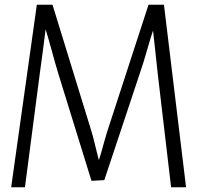

<svg xmlns="http://www.w3.org/2000/svg" viewBox="-20 -788 831 808"><path d="M27 0 135 -768H201L361 -248Q369 -223 375.5 -196.5Q382 -170 388.5 -143.5Q395 -117 402 -94H390Q398 -118 405.5 -144.5Q413 -171 420.5 -198Q428 -225 436 -249L605 -768H670L763 0H700L644 -476Q639 -525 633 -578Q627 -631 622 -678H630Q614 -631 599 -577.5Q584 -524 567 -475L419 -30L365 -27L226 -476Q211 -526 196.5 -579.5Q182 -633 167 -681H174Q168 -633 161 -578.5Q154 -524 147 -475L85 0Z"/></svg>

Font: Yaldevi Light
Style: Regular
Weight: 300
Designer: Sol Matas, Rajitha Manaperi, Kosala Senevirathne
Foundry: Mooniak
Version: Version 1.100